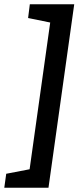

<svg xmlns="http://www.w3.org/2000/svg" viewBox="-91 -724 367 895"><path d="M255 -704 135 151H-71L-62 86L47 65L143 -619L40 -640L48 -704Z"/></svg>

Font: Faustina Light
Style: Bold Italic
Weight: 700
Italic angle: -8°
Version: Version 1.200